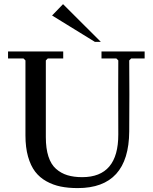

<svg xmlns="http://www.w3.org/2000/svg" viewBox="-20 -914 750 943"><path d="M445.8 -708.5 235.8 -837.9 289.6 -893.6 475.1 -708.5ZM361.8 9.8Q315.4 9.8 278.1 2.2Q240.7 -5.4 207.8 -23.7Q174.8 -42 152.6 -71Q130.4 -100.1 117.7 -145Q105 -189.9 105 -249V-617.2L95.2 -627H19.5V-661.1H290.5V-627H214.8L205.1 -617.2V-240.7Q205.1 -184.6 217.8 -145.5Q230.5 -106.4 255.1 -84.7Q279.8 -63 311 -53.5Q342.3 -43.9 383.8 -43.9Q561.5 -43.9 561 -253.9Q560.1 -502.9 561 -617.2L551.3 -627H478.5V-661.1H690.4V-627H624.5L614.7 -617.2Q616.2 -458 614.7 -268.6Q612.8 9.8 361.8 9.8Z"/></svg>

Font: Happy Times at the IKOB
Style: Regular
Weight: 400
Designer: Lucas Le Bihan
Foundry: Lucas Le Bihan
Version: Version 1.000;PS 1.0;hotconv 1.0.88;makeotf.lib2.5.647800